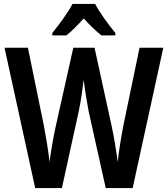

<svg xmlns="http://www.w3.org/2000/svg" viewBox="-20 -957 854 977"><path d="M464 -937H349C328 -896 280 -830 246 -789V-777H318C344 -797 375 -829 406 -863C437 -829 468 -799 496 -777H567V-789C531 -833 487 -893 464 -937ZM811 -714H690L608 -319C597 -263 585 -190 579 -133C571 -194 559 -266 548 -316L461 -714H353L264 -316C253 -267 240 -193 232 -133C227 -184 214 -260 203 -319L122 -714H3L159 0H295L381 -392C391 -440 401 -509 406 -551C412 -495 424 -430 431 -391L518 0H655Z"/></svg>

Font: Noto Sans Armenian Condensed SemiBold
Style: Regular
Weight: 600
Width: 3
Designer: Monotype Design Team
Foundry: Monotype Imaging Inc.
Version: Version 2.008